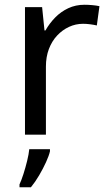

<svg xmlns="http://www.w3.org/2000/svg" viewBox="-20 -566 453 807"><path d="M335 -546Q350 -546 367.5 -544.5Q385 -543 398 -540L387 -459Q374 -462 358.5 -464Q343 -466 329 -466Q298 -466 270 -453Q242 -440 220 -416.5Q198 -393 185.5 -360Q173 -327 173 -286V0H85V-536H157L167 -438H171Q188 -468 212 -492.5Q236 -517 267 -531.5Q298 -546 335 -546ZM190 70Q186 88 173.5 115.5Q161 143 144.5 171Q128 199 110 221H62V209Q70 192 78.5 165.5Q87 139 94 110.5Q101 82 103 61H190Z"/></svg>

Font: Noto Sans Georgian
Style: Regular
Weight: 400
Designer: Monotype Design Team, Akaki Razmadze
Foundry: Google LLC
Version: Version 2.002